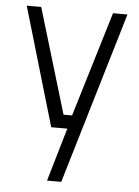

<svg xmlns="http://www.w3.org/2000/svg" viewBox="-52 -541 586 807"><g transform="rotate(5 240.5 -137.5)"><path d="M28 -500H89L222 -57H258L392 -500H453L237 225H177L243 0H175Z"/></g></svg>

Font: TypoPRO Titillium Text
Style: 250 wt
Weight: 300
Designer: Accademia di Belle Arti di Urbino and others
Foundry: Accademia di Belle Arti di Urbino and others.
Version: Version 25.000